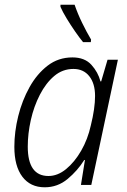

<svg xmlns="http://www.w3.org/2000/svg" viewBox="-20 -786 540 816"><path d="M170 10Q109 10 75 -35Q41 -80 41 -162Q41 -226 57.5 -292.5Q74 -359 105.5 -415.5Q137 -472 182.5 -507Q228 -542 288 -542Q340 -542 368.5 -510.5Q397 -479 407 -440H410L437 -532H481L368 0H324L341 -106H338Q310 -61 267.5 -25.5Q225 10 170 10ZM186 -38Q225 -38 261 -67.5Q297 -97 325 -145.5Q353 -194 366 -253Q375 -289 379.5 -320.5Q384 -352 384 -378Q384 -431 359.5 -462Q335 -493 292 -493Q246 -493 210.5 -463Q175 -433 149.5 -383.5Q124 -334 111 -276Q98 -218 98 -163Q98 -38 186 -38ZM333 -607Q318 -625 299 -652.5Q280 -680 263 -708Q246 -736 237 -757V-766H297Q310 -728 329 -689Q348 -650 367 -618L366 -607Z"/></svg>

Font: Noto Sans SemiCondensed Light
Style: Italic
Weight: 300
Width: 4
Italic angle: -12°
Designer: Monotype Design Team
Foundry: Monotype Imaging Inc.
Version: Version 2.013; ttfautohint (v1.8.4.7-5d5b)